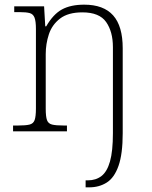

<svg xmlns="http://www.w3.org/2000/svg" viewBox="-20 -563 651 823"><path d="M347 240V210H357Q391 210 415 191.5Q439 173 451.5 129Q464 85 464 8V-361Q464 -427 435 -468.5Q406 -510 333 -510Q272 -510 237.5 -483.5Q203 -457 189.5 -416Q176 -375 176 -331V-97Q176 -63 181.5 -48Q187 -33 203.5 -29Q220 -25 253 -25H267V0H36V-25H58Q90 -25 106.5 -29Q123 -33 128.5 -48.5Q134 -64 134 -98V-439Q134 -472 128 -487.5Q122 -503 107 -507Q92 -511 65 -511H41V-536H169L174 -450H178Q208 -502 245.5 -522.5Q283 -543 341 -543Q424 -543 465 -497Q506 -451 506 -356V8Q506 97 488 148Q470 199 437.5 219.5Q405 240 363 240Z"/></svg>

Font: Noto Serif Tamil ExtraLight
Style: Italic
Weight: 200
Italic angle: -12°
Designer: Indian Type Foundry, Tom Grace, and the Monotype Design Team
Foundry: Monotype Imaging Inc.
Version: Version 2.003; ttfautohint (v1.8.4.7-5d5b)